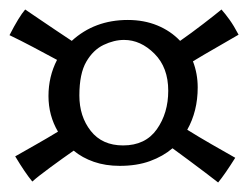

<svg xmlns="http://www.w3.org/2000/svg" viewBox="-25 -464 522 404"><path d="M43 -82Q28 -100 7 -135Q28 -147 51 -160Q74 -173 97 -187Q77 -221 77 -262Q77 -303 95 -338Q71 -351 44.5 -365Q18 -379 -5 -390Q15 -429 28 -444Q37 -438 54.5 -426Q72 -414 91.5 -401Q111 -388 126 -378Q174 -422 244 -422Q278 -422 306 -410.5Q334 -399 354 -378Q377 -394 403 -414Q429 -434 441 -444Q449 -435 458 -422.5Q467 -410 477 -391Q455 -378 429.5 -363.5Q404 -349 381 -335Q391 -309 391 -280Q391 -230 369 -191Q393 -176 420 -160.5Q447 -145 470 -132Q448 -97 434 -80Q425 -87 408 -100Q391 -113 372 -127Q353 -141 338 -152Q318 -135 290.5 -125Q263 -115 227 -115Q197 -115 172.5 -123.5Q148 -132 130 -147Q107 -131 80.5 -111.5Q54 -92 43 -82ZM234 -158Q281 -158 305 -192Q329 -226 329 -273Q329 -322 300 -351Q271 -380 236 -380Q215 -380 193 -369.5Q171 -359 156.5 -334Q142 -309 142 -263Q142 -219 166 -188.5Q190 -158 234 -158Z"/></svg>

Font: Maname
Style: Regular
Weight: 400
Designer: Pathum Egodawatta
Foundry: mooniak
Version: Version 1.000; ttfautohint (v1.8.4.7-5d5b)